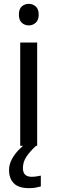

<svg xmlns="http://www.w3.org/2000/svg" viewBox="-20 -757 298 997"><path d="M130 -737Q150 -737 165.5 -723.5Q181 -710 181 -681Q181 -653 165.5 -639Q150 -625 130 -625Q108 -625 93 -639Q78 -653 78 -681Q78 -710 93 -723.5Q108 -737 130 -737ZM173 -536V0H85V-536ZM99 116Q99 161 144 161Q161 161 172.5 158.5Q184 156 192 155V211Q178 215 164 217.5Q150 220 130 220Q77 220 52 195Q27 170 27 126Q27 97 41.5 70Q56 43 77.5 21Q99 -1 119 -15L167 0Q133 32 116 58.5Q99 85 99 116Z"/></svg>

Font: Noto Sans Pahawh Hmong
Style: Regular
Weight: 400
Designer: Monotype Design Team
Foundry: Monotype Imaging Inc.
Version: Version 2.001; ttfautohint (v1.8.4.7-5d5b)